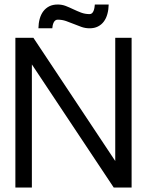

<svg xmlns="http://www.w3.org/2000/svg" viewBox="-20 -839 658 859"><path d="M151.9 -712.4Q152.3 -735.4 157.7 -754.9Q163.1 -774.4 173.8 -788.6Q184.6 -802.7 200.4 -810.8Q216.3 -818.8 238.3 -818.8Q257.3 -818.8 274.2 -812.3Q291 -805.7 307.9 -797.6Q324.7 -789.6 342.5 -782.7Q360.4 -775.9 380.9 -775.9Q387.7 -775.9 392.1 -780.3Q396.5 -784.7 398.9 -791Q401.4 -797.4 402.6 -804.9Q403.8 -812.5 404.3 -818.8H466.3Q465.8 -795.9 460.4 -776.4Q455.1 -756.8 444.6 -742.7Q434.1 -728.5 418.2 -720.5Q402.3 -712.4 380.9 -712.4Q361.8 -712.4 344.5 -718.5Q327.1 -724.6 310.1 -731.7Q293 -738.8 275.4 -744.9Q257.8 -751 238.3 -751Q231.4 -751 227.1 -747.3Q222.7 -743.7 220 -738Q217.3 -732.4 215.8 -725.6Q214.4 -718.8 213.9 -712.4ZM568.8 0H488.8L122.6 -550.8V0H48.8V-669.9H129.4L495.6 -118.7V-669.9H568.8Z"/></svg>

Font: SengPathom
Style: Regular
Weight: 400
Designer: John M. Durdin
Foundry: Lao Script for Windows
Version: Version 1.300